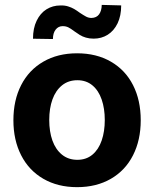

<svg xmlns="http://www.w3.org/2000/svg" viewBox="-20 -755 630 785"><path d="M34.8 -263.2Q34.8 -345.3 66.5 -407Q98.1 -468.8 157.2 -502.9Q216.2 -537.1 295.2 -537.1Q374.3 -537.1 433.4 -502.9Q492.5 -468.8 523.9 -407Q555.4 -345.3 555.4 -263.2Q555.4 -182.2 523.9 -120.2Q492.5 -58.2 433.4 -24Q374.3 10.2 295.2 10.2Q216.2 10.2 157.2 -24Q98.1 -58.2 66.5 -120.2Q34.8 -182.2 34.8 -263.2ZM408.4 -264.4Q408.4 -311.3 395.7 -348.1Q383 -385 357.8 -406Q332.6 -427 296.3 -427Q259.5 -427 233.5 -406Q207.6 -385 194.4 -348.4Q181.3 -311.9 181.3 -264.4Q181.3 -216.9 194.4 -180.2Q207.6 -143.6 233.5 -122.6Q259.5 -101.6 296.3 -101.6Q332.6 -101.6 357.8 -122.6Q383 -143.6 395.7 -180.5Q408.4 -217.4 408.4 -264.4ZM227 -732.7Q244.2 -733.3 258.2 -728.9Q272.1 -724.6 282.9 -718.4Q293.6 -712.2 306.7 -702.5Q321.5 -692.7 331.9 -687.1Q342.4 -681.6 354.1 -681.6Q374.6 -682.1 385.1 -696.4Q395.5 -710.7 396 -735L475.5 -732.9Q475.5 -690.5 460.8 -659.8Q446 -629.1 420.5 -613Q394.9 -597 363 -597Q345.2 -597 331 -601.3Q316.9 -605.5 306.7 -611.8Q296.5 -618 283.2 -627.6Q269.1 -638.4 259.1 -643.3Q249.1 -648.1 236.3 -648.1Q218.5 -648.1 207.4 -633.8Q196.4 -619.5 196.4 -595.4L114.9 -596.7Q114.9 -639.6 129.9 -670.4Q144.9 -701.3 170.2 -717Q195.5 -732.7 227 -732.7Z"/></svg>

Font: WEMIX Pretendard Variable
Style: Regular
Weight: 400
Designer: Base glyphs from Inter by Rasmus Andersson; Hangeul glyphs from Noto Sans CJK(Source Han Sans) by Jang Soo-young and Kan
Foundry: Kil Hyung-jin
Version: Version 1.000;Glyphs 3.2 (3208)